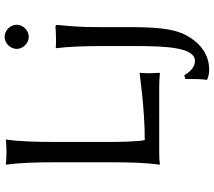

<svg xmlns="http://www.w3.org/2000/svg" viewBox="-66 -626 904 811"><g transform="rotate(-90 385.5 -221.0)"><path d="M191 -445C191 -520 193 -592 201 -645L200 -648C188 -646 160 -645 148 -645C136 -645 109 -646 97 -648L95 -645C103 -588 105 -520 105 -445V-200C105 -125 103 -54 95 0L96 3C96 3 114 0 148 0H421C442 0 465 1 481 3L483 0C482 -14 481 -34 481 -44C481 -54 482 -71 483 -79L481 -83C481 -83 333 -61 199 -61C192 -85 191 -183 191 -200ZM676 -256C676 -331 679 -367 685 -428C685 -437 684 -438 676 -438C653 -436 610 -435 589 -437L587 -434C593 -391 596 -315 596 -240V-101C596 36 589 151 533 151C504 151 484 126 473 106L457 110C457 137 457 184 453 199L454 202C462 207 478 211 497 211C560 211 604 174 632 130C663 82 676 25 676 -125ZM584 -602C584 -575 608 -551 635 -551C662 -551 686 -575 686 -602C686 -629 662 -653 635 -653C608 -653 584 -629 584 -602Z"/></g></svg>

Font: Libertinus Sans
Style: Regular
Weight: 400
Designer: Philipp H. Poll, Khaled Hosny
Foundry: Caleb Maclennan
Version: Version 7.050;RELEASE